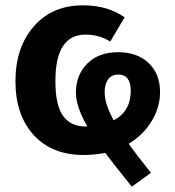

<svg xmlns="http://www.w3.org/2000/svg" viewBox="-20 -566 659 721"><path d="M581 -220Q581 -164 550 -112Q519 -60 463 -26Q494 17 547 83L475 135Q401 43 375 8Q335 16 294 16Q175 16 106.5 -59Q38 -134 38 -261Q38 -388 107 -467Q176 -546 291 -546Q384 -546 448 -501L394 -410Q353 -436 301 -436Q188 -436 188 -262Q188 -170 217 -130.5Q246 -91 301 -91H308Q265 -166 265 -218Q265 -284 307.5 -327Q350 -370 424 -370Q495 -370 538 -329.5Q581 -289 581 -220ZM373 -220Q373 -175 407 -114Q471 -148 471 -225Q471 -286 424 -286Q399 -286 386 -268Q373 -250 373 -220Z"/></svg>

Font: FiraGO SemiBold
Style: Regular
Weight: 600
Designer: bBox Type
Foundry: bBox Type GmbH
Version: Version 1.001;PS 001.001;hotconv 1.0.88;makeotf.lib2.5.64775